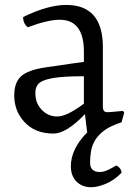

<svg xmlns="http://www.w3.org/2000/svg" viewBox="-20 -532 540 790"><path d="M329.6 -62.5Q252.9 17.6 200.2 17.6Q122.1 17.6 78.1 -32.7Q38.6 -77.1 38.6 -139.2Q38.6 -193.4 67.4 -218.8Q94.7 -243.7 166.3 -254.6Q237.8 -265.6 279.1 -271Q320.3 -276.4 325.2 -277.3V-319.3Q325.2 -450.7 225.6 -450.7Q176.3 -450.7 94.7 -419.9Q75.2 -434.1 75.2 -461.9Q176.8 -511.7 252.4 -511.7Q403.3 -511.7 403.3 -337.9V-92.3Q403.3 -70.3 421.4 -70.3Q432.1 -70.3 485.8 -75.7L491.2 -68.8L480 -28.8L460.9 -22Q366.2 13.2 354 93.8Q350.6 116.2 350.6 137.2Q350.6 175.8 391.1 175.8Q409.7 175.8 433.6 162.6Q457.5 149.4 458 149.4Q461.4 149.4 467.3 154.3Q480 165.5 480 179.2Q447.3 211.9 413.3 225.1Q379.4 238.3 356.9 238.3Q334.5 238.3 319.3 231.7Q304.2 225.1 293.5 213.9Q271.5 189.9 271.5 152.8Q271.5 80.1 339.8 11.7L338.4 10.3ZM325.2 -105.5V-218.3Q239.7 -218.3 197.3 -210.7Q154.8 -203.1 140.1 -189Q125.5 -174.8 125.5 -151.1Q125.5 -127.4 131.8 -111.3Q138.2 -95.2 149.9 -82Q176.8 -52.7 215.8 -52.7Q254.9 -52.7 325.2 -105.5Z"/></svg>

Font: Trykker
Style: Regular
Weight: 400
Designer: Magnus Gaarde
Foundry: Magnus Gaarde
Version: Version 1.001